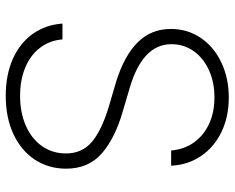

<svg xmlns="http://www.w3.org/2000/svg" viewBox="-90 -668 769 628"><g transform="rotate(90 294.0 -353.5)"><path d="M297.9 -670.9Q248 -670.9 208.3 -652.6Q168.5 -634.3 146.2 -602.3Q124 -570.3 124 -530.3Q124 -435.5 267.6 -393.6L343.8 -371.1Q430.7 -346.2 481 -302.7Q531.2 -259.3 531.2 -185.5Q531.2 -128.9 502 -84Q472.7 -39.1 418.7 -13.7Q364.7 11.7 293 11.7Q224.1 11.7 172.1 -11.5Q120.1 -34.7 90.3 -76.7Q60.5 -118.7 56.6 -173.8H108.4Q111.8 -131.3 136.2 -99.9Q160.6 -68.4 201.2 -51.8Q241.7 -35.2 293 -35.2Q347.7 -35.2 390.6 -54Q433.6 -72.8 457.5 -106.9Q481.4 -141.1 481.4 -185.5Q481.4 -237.8 443.8 -269.8Q406.2 -301.8 329.1 -325.2L246.1 -349.6Q161.6 -376 117.9 -419.9Q74.2 -463.9 74.2 -528.3Q74.2 -583 103.5 -626.2Q132.8 -669.4 184.1 -693.6Q235.4 -717.8 298.8 -717.8Q361.8 -717.8 411.6 -693.6Q461.4 -669.4 490.2 -626.5Q519 -583.5 521.5 -529.3H471.7Q468.3 -571.3 445.6 -603.5Q422.9 -635.7 384.8 -653.3Q346.7 -670.9 297.9 -670.9Z"/></g></svg>

Font: Pretendard Std ExtraLight
Style: Regular
Weight: 200
Designer: Base glyphs from Inter by Rasmus Andersson; Hangeul glyphs from Noto Sans CJK(Source Han Sans) by Jang Soo-young and Kan
Foundry: Kil Hyung-jin
Version: Version 1.309